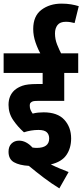

<svg xmlns="http://www.w3.org/2000/svg" viewBox="-20 -916 454 1058"><path d="M192 -200Q171 -200 150.5 -196.5Q130 -193 112 -187Q78 -217 52.5 -254.5Q27 -292 27 -338Q27 -389 60 -419Q77 -434 103.5 -443.5Q130 -453 183 -453H215V-514H0V-622H411V-514H334V-360H186Q170 -360 162.5 -358Q155 -356 150 -351Q144 -347 144 -333Q144 -320 148.5 -310Q153 -300 160 -290Q175 -294 190 -295.5Q205 -297 220 -297Q297 -297 334.5 -256Q372 -215 372 -153Q372 -100 346 -62Q320 -24 260 -10Q284 2 310.5 13Q337 24 358 32L307 122Q263 95 221.5 63.5Q180 32 139 -2Q87 -5 57 -22Q27 -39 27 -80Q27 -109 43.5 -125Q60 -141 85 -141Q124 -141 159 -103Q171 -101 182 -101Q251 -101 251 -153Q251 -175 237.5 -187.5Q224 -200 192 -200ZM206 -615Q189 -644 176 -681.5Q163 -719 163 -756Q163 -828 208.5 -862Q254 -896 319 -896Q348 -896 371.5 -892Q395 -888 414 -882L391 -789Q381 -792 368 -794Q355 -796 343 -796Q311 -796 297 -778Q283 -760 283 -732Q283 -700 294.5 -671Q306 -642 320 -615Z"/></svg>

Font: Noto Sans Devanagari UI ExtraCondensed
Style: Bold
Weight: 700
Width: 2
Designer: Jelle Bosma - Monotype Design Team
Foundry: Monotype Imaging Inc.
Version: Version 2.004